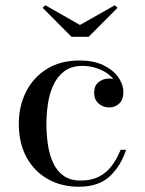

<svg xmlns="http://www.w3.org/2000/svg" viewBox="-20 -700 550 730"><path d="M279.5 10Q214 10 162.5 -18.8Q111 -47.5 81.2 -101.2Q51.5 -155 51.5 -230Q51.5 -295 78.2 -349.5Q105 -404 156.8 -437Q208.5 -470 284 -470Q335 -470 372 -452.5Q409 -435 429 -407.2Q449 -379.5 449 -348.5Q449 -321.5 433.5 -306.5Q418 -291.5 395 -291.5Q382.5 -291.5 369.2 -297.2Q356 -303 347 -315.2Q338 -327.5 338 -347.5Q338 -374 355 -387.8Q372 -401.5 395 -401.5Q416.5 -401.5 432.2 -388.2Q448 -375 448 -348.5H429Q429 -372 417.2 -390.5Q405.5 -409 385.8 -422.2Q366 -435.5 342 -442.5Q318 -449.5 294 -449.5Q251 -449.5 224 -428.8Q197 -408 182.2 -375Q167.5 -342 162 -303.8Q156.5 -265.5 156.5 -230Q156.5 -187 162.5 -148Q168.5 -109 183 -78.8Q197.5 -48.5 222.8 -31Q248 -13.5 286.5 -13.5Q327.5 -13.5 356.5 -28.5Q385.5 -43.5 405.2 -70Q425 -96.5 438.5 -130.5H459.5Q440 -70 397.8 -30Q355.5 10 279.5 10ZM252 -560 142 -670.5 152.5 -680 284 -605 416.5 -680 427 -670.5 317 -560Z"/></svg>

Font: Bodoni Moda SC
Style: Regular
Weight: 400
Designer: Owen Earl
Foundry: indestructible type
Version: Version 2.005